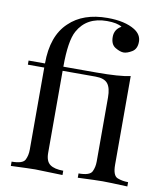

<svg xmlns="http://www.w3.org/2000/svg" viewBox="-86 -853 792 924"><g transform="rotate(10 309.5 -391.0)"><path d="M356.9 -514.2Q468.8 -514.2 522.9 -525.9V-92.8Q522.9 -39.6 546.9 -30.3Q570.8 -21 599.1 -21V0Q507.3 -3.9 478 -3.9Q448.7 -3.9 356.9 0V-21Q411.6 -21 422.4 -43Q433.1 -64.9 433.1 -92.8V-405.8Q433.1 -452.1 416.3 -473.1Q399.4 -494.1 356.9 -494.1H195.8V-92.8Q195.8 -52.2 217.3 -36.6Q238.8 -21 282.2 -21V0Q172.9 -3.9 148.4 -3.9Q124 -3.9 29.8 0V-21Q84.5 -21 95.2 -43Q106 -64.9 106 -92.8V-494.1H25.9V-514.2H106Q106 -649.4 178.2 -716.8Q245.6 -782.2 365.2 -782.2Q450.2 -782.2 499 -752Q533.2 -730.5 533.2 -695.3Q533.2 -660.2 509.8 -646Q486.3 -631.8 469.2 -631.8Q452.1 -631.8 428.5 -645.8Q404.8 -659.7 404.8 -696.8Q404.8 -733.9 438 -752Q415 -767.1 365.2 -767.1Q265.6 -767.1 223.1 -689.9Q195.8 -640.6 195.8 -514.2Z"/></g></svg>

Font: PlayfairDisplay-Regular
Style: Regular
Weight: 400
Designer: Claus Eggers Sørensen
Foundry: Claus Eggers Sørensen
Version: Version 1.002;PS 001.002;hotconv 1.0.70;makeotf.lib2.5.58329